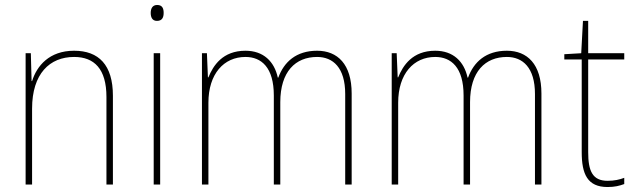

<svg xmlns="http://www.w3.org/2000/svg" viewBox="-20 -742 2554 772"><path d="M278 -538C178 -538 128 -477 109 -416H107L104 -528H83V0H109V-305C109 -446 180 -513 278 -513C359 -513 408 -465 408 -352V0H434V-357C434 -481 377 -538 278 -538Z M612 -722C592 -722 586 -706 586 -690C586 -673 592 -658 611 -658C632 -658 638 -672 638 -690C638 -706 634 -722 612 -722ZM624 -528H598V0H624Z M1255 -538C1171 -538 1122 -493 1099 -430H1097C1083 -495 1039 -538 967 -538C875 -538 837 -478 818 -431H816L812 -528H792V0H818V-329C818 -445 880 -513 967 -513C1031 -513 1081 -471 1081 -358V0H1107V-331C1107 -454 1168 -513 1255 -513C1319 -513 1368 -470 1368 -364V0H1394V-366C1394 -484 1337 -538 1255 -538Z M2018 -538C1934 -538 1885 -493 1862 -430H1860C1846 -495 1802 -538 1730 -538C1638 -538 1600 -478 1581 -431H1579L1575 -528H1555V0H1581V-329C1581 -445 1643 -513 1730 -513C1794 -513 1844 -471 1844 -358V0H1870V-331C1870 -454 1931 -513 2018 -513C2082 -513 2131 -470 2131 -364V0H2157V-366C2157 -484 2100 -538 2018 -538Z M2423 -15C2362 -15 2345 -55 2345 -130V-503H2490V-528H2345V-658H2324L2317 -528L2249 -524V-503H2319V-130C2319 -42 2342 10 2423 10C2452 10 2471 5 2490 -2V-27C2472 -20 2450 -15 2423 -15Z"/></svg>

Font: Noto Sans Malayalam SemiCondensed Thin
Style: Regular
Weight: 100
Width: 4
Designer: Jelle Bosma - Monotype Design Team
Foundry: Monotype Imaging Inc.
Version: Version 2.104